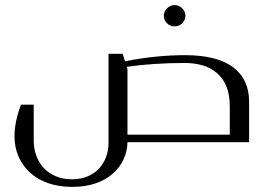

<svg xmlns="http://www.w3.org/2000/svg" viewBox="-20 -560 1057 756"><path d="M625 -498Q625 -514.6 637.7 -527.3Q650.4 -540 667 -540Q684.6 -540 697.3 -527.3Q710 -514.6 710 -498Q710 -481 697.3 -468.3Q685.1 -456.1 667 -456.1Q649.9 -456.1 637.7 -468.3Q625 -481 625 -498ZM462.9 -348.1 472.2 -318.8Q593.8 -342.8 709 -342.8Q834 -342.8 897.5 -295.4Q960.9 -248 960.9 -159.2V0H481.9Q481.4 35.2 466.3 67.9Q451.7 99.6 423.8 124Q396 148.4 356 162.1Q316.4 175.8 264.2 175.8Q211.9 175.8 169.4 161.1Q128.4 147 98.1 119.6Q69.8 93.8 53.2 56.6Q37.1 20 37.1 -22.9Q37.1 -52.2 43.5 -83.5Q50.3 -116.7 63 -147.9H112.8V-3.9Q112.8 23.9 122.6 51.8Q132.3 79.1 150.9 100.1Q168.9 120.1 198.2 133.3Q226.6 146 263.2 146Q297.9 146 325.2 134.3Q352.5 122.6 370.1 103.5Q387.7 84.5 397.5 58.6Q407.2 32.2 407.2 4.9V-348.1ZM884.8 -29.8V-138.2Q884.8 -186.5 871.6 -219.2Q858.9 -251.5 834 -272.5Q809.6 -293.5 777.3 -302.7Q746.1 -312 707 -312Q645.5 -312 586.9 -308.1Q534.7 -304.7 479 -296.9L481.9 -288.1V-29.8Z"/></svg>

Font: SimahzazaarabicW05-Light
Style: Regular
Weight: 300
Designer: Ahmed zaza
Foundry: Ahmed zaza
Version: Version 1.001